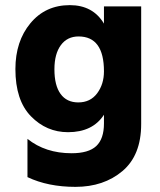

<svg xmlns="http://www.w3.org/2000/svg" viewBox="-20 -532 625 748"><path d="M285 -133Q332 -133 358.5 -168.5Q385 -204 385 -254Q385 -390 286 -390Q242 -390 217 -356Q192 -322 192 -262Q192 -199 216 -166Q240 -133 285 -133ZM385 -507H530V-49Q530 73 457 134.5Q384 196 274 196Q167 196 87 158V9Q157 65 259 65Q325 65 355 37Q385 9 385 -51V-85Q341 -17 245 -17Q161 -17 100.5 -79Q40 -141 40 -263Q40 -371 98.5 -441.5Q157 -512 252 -512Q342 -512 385 -440Z"/></svg>

Font: Hind Bold
Style: Regular
Weight: 700
Designer: Manushi Parikh, Satya Rajpurohit
Foundry: Indian Type Foundry
Version: Version 1.201;PS 1.0;hotconv 1.0.78;makeotf.lib2.5.61930; tt